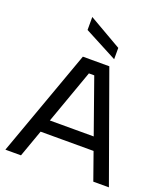

<svg xmlns="http://www.w3.org/2000/svg" viewBox="-167 -1064 1026 1180"><g transform="rotate(20 346.0 -474.5)"><path d="M231 -949 446 -825V-751L231 -864ZM365 -616H330L110 0H8L260 -700H433L685 0H583ZM137 -262H545V-178H137Z"/></g></svg>

Font: Albert Sans Medium
Style: Regular
Weight: 500
Designer: Andreas Rasmussen
Foundry: a.Foundry
Version: Version 1.025